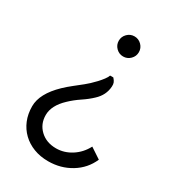

<svg xmlns="http://www.w3.org/2000/svg" viewBox="-178 -629 835 927"><g transform="rotate(30 239.5 -165.5)"><path d="M307 -308Q317 -297 320.5 -288Q324 -279 323 -266Q320 -217 281 -181Q258 -159 226.5 -138Q195 -117 169 -92Q115 -41 115 12Q115 62 149.5 94.5Q184 127 238 127Q283 127 323 101.5Q363 76 386 32L445 71Q419 131 362.5 165.5Q306 200 236 200Q192 200 155.5 186Q119 172 92.5 146.5Q66 121 51.5 86Q37 51 37 8Q37 -62 115 -137Q136 -157 159 -175Q182 -193 203 -210Q212 -217 225.5 -229.5Q239 -242 252 -256Q265 -270 275.5 -284Q286 -298 289 -308ZM353 -475Q353 -452 336.5 -435.5Q320 -419 297 -419Q274 -419 257.5 -435.5Q241 -452 241 -475Q241 -498 257.5 -514.5Q274 -531 297 -531Q320 -531 336.5 -514.5Q353 -498 353 -475Z"/></g></svg>

Font: Rising Sun
Style: Regular
Weight: 400
Designer: Matt McInerney, Pablo Impallari, Rodrigo Fuenzalida (Raleway font), Stephen Hutchings (Greek), Cristiano Sobral (main ch
Foundry: The Rising Sun Project Authors
Version: Version 4.327; ttfautohint (v1.8.4.7-5d5b-dirty)